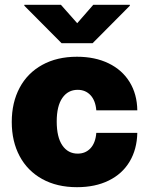

<svg xmlns="http://www.w3.org/2000/svg" viewBox="-20 -775 626 805"><path d="M29.3 -263.7Q29.3 -345.2 62.3 -407Q95.2 -468.8 157 -502.9Q218.8 -537.1 302.7 -537.1Q378.4 -537.1 435.3 -509.5Q492.2 -481.9 523.4 -431.2Q554.7 -380.4 555.7 -312.5H383.8Q380.4 -353.5 359.4 -376Q338.4 -398.4 305.7 -398.4Q265.1 -398.4 241.5 -364.5Q217.8 -330.6 217.8 -265.6Q217.8 -199.7 241.5 -165.3Q265.1 -130.9 305.7 -130.9Q338.4 -130.9 359.4 -153.3Q380.4 -175.8 383.8 -217.8H555.7Q554.2 -148.9 523.4 -97.4Q492.7 -45.9 436 -18.1Q379.4 9.8 302.7 9.8Q218.8 9.8 157 -24.4Q95.2 -58.6 62.3 -120.4Q29.3 -182.1 29.3 -263.7ZM303.7 -677.7 371.1 -754.9H524.4V-751L368.2 -593.8H238.3L82 -751V-754.9H235.4Z"/></svg>

Font: Pretendard GOV Black
Style: Regular
Weight: 900
Designer: Base glyphs from Inter by Rasmus Andersson; Hangeul glyphs from Noto Sans CJK(Source Han Sans) by Jang Soo-young and Kan
Foundry: Kil Hyung-jin
Version: Version 1.309